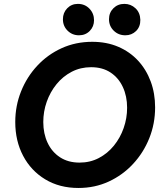

<svg xmlns="http://www.w3.org/2000/svg" viewBox="-20 -937 816 964"><path d="M374 6.8Q278.8 6.8 207.3 -36.4Q135.7 -79.6 96.2 -154.5Q56.6 -229.5 56.6 -324.2Q56.6 -405.3 85.7 -478Q114.7 -550.8 167 -606.9Q219.2 -663.1 289.6 -695.1Q359.9 -727.1 442.9 -727.1Q515.6 -727.1 573.7 -702.1Q631.8 -677.2 673.1 -632.6Q714.4 -587.9 736.6 -528.1Q758.8 -468.3 758.8 -397.9Q758.8 -315.9 729.5 -242.9Q700.2 -169.9 647.9 -113.8Q595.7 -57.6 525.9 -25.4Q456.1 6.8 374 6.8ZM379.4 -120.6Q432.6 -120.6 476.3 -143.6Q520 -166.5 551.8 -205.6Q583.5 -244.6 600.8 -293.9Q618.2 -343.3 618.2 -396Q618.2 -454.1 596.7 -500.2Q575.2 -546.4 534.9 -573Q494.6 -599.6 437.5 -599.6Q384.3 -599.6 340.1 -576.7Q295.9 -553.7 263.9 -514.4Q231.9 -475.1 214.6 -426Q197.3 -377 197.3 -324.2Q197.3 -266.1 219 -220Q240.7 -173.8 281.5 -147.2Q322.3 -120.6 379.4 -120.6ZM609.4 -759.8Q574.7 -759.8 551 -783Q527.3 -806.2 527.3 -840.3Q527.3 -873.5 549.3 -895.5Q571.3 -917.5 604.5 -917.5Q636.7 -917.5 660.2 -895.5Q683.6 -873.5 684.6 -837.4Q685.1 -802.7 663.1 -781.2Q641.1 -759.8 609.4 -759.8ZM376.5 -759.8Q342.8 -759.8 319.3 -783Q295.9 -806.2 295.9 -840.3Q295.9 -873 317.4 -895.3Q338.9 -917.5 371.1 -917.5Q405.8 -917.5 429 -893.6Q452.1 -869.6 452.1 -835.4Q452.1 -803.7 430.7 -781.7Q409.2 -759.8 376.5 -759.8Z"/></svg>

Font: Reddit Sans
Style: Bold Italic
Weight: 700
Italic angle: -11.25°
Designer: Stephen Hutchings
Version: Version 1.013